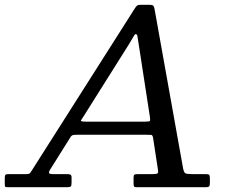

<svg xmlns="http://www.w3.org/2000/svg" viewBox="-70 -785 990 805"><path d="M-50 -17V-36Q-50 -47 -48 -51Q-46 -55 -35 -55H39Q53 -55 56.2 -59.5Q59.5 -64 64.5 -72L496 -751Q500.5 -758 504.8 -761.5Q509 -765 521.5 -765H554Q567.5 -765 571.8 -761.8Q576 -758.5 578 -747L697.5 -80Q701 -62 707.2 -58.5Q713.5 -55 735 -55H793Q804 -55 807 -51.8Q810 -48.5 810 -37V-17Q810 -6 806.2 -3Q802.5 0 791 0H503Q493.5 0 491.8 -3.5Q490 -7 490 -16.5V-39Q490 -51 493.8 -53Q497.5 -55 509.5 -55H570Q586.5 -55 590.5 -58Q594.5 -61 592 -75L572 -206Q570 -219 563.8 -219.5Q557.5 -220 543 -220H256Q243.5 -220 236.8 -218.8Q230 -217.5 225.5 -210L139 -72Q134 -64 135.8 -59.5Q137.5 -55 153 -55H213Q221.5 -55 225.8 -52.5Q230 -50 230 -41V-19Q230 -6.5 226.5 -3.2Q223 0 210 0H-36Q-47.5 0 -48.8 -3Q-50 -6 -50 -17ZM473.5 -604 281.5 -299Q274 -287 269.8 -281Q265.5 -275 289 -275H538Q557 -275 558.8 -278.5Q560.5 -282 558 -298L510.5 -606Q507.5 -625.5 506 -633.8Q504.5 -642 499 -642Q495 -642 489 -630.5Q483 -619 473.5 -604Z"/></svg>

Font: Besley
Style: Italic
Weight: 400
Italic angle: -13°
Designer: Owen Earl
Foundry: indestructible type*
Version: Version 4.000; ttfautohint (v1.8.4.7-5d5b)